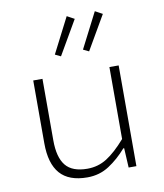

<svg xmlns="http://www.w3.org/2000/svg" viewBox="-85 -819 770 901"><g transform="rotate(-10 300.0 -369.0)"><path d="M259 12Q171 12 129 -36Q87 -84 87 -181V-480H131V-187Q131 -106 162.5 -67Q194 -28 266 -28Q317 -28 359 -54.5Q401 -81 450 -137V-480H494V0H457L452 -93H448Q409 -48 363 -18Q317 12 259 12ZM235 -569 208 -582 294 -750 329 -731ZM369 -569 342 -582 428 -750 463 -731Z"/></g></svg>

Font: Source Code Pro ExtraLight Light
Style: Regular
Weight: 300
Monospace: yes
Version: Version 1.018;hotconv 1.0.116;makeotfexe 2.5.65601